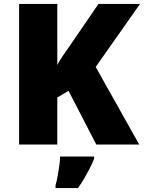

<svg xmlns="http://www.w3.org/2000/svg" viewBox="-20 -734 731 975"><path d="M687 0H469L328 -273L271 -239V0H77V-714H271V-404Q283 -427 299 -450.5Q315 -474 330 -495L480 -714H691L466 -394ZM458 72Q447 99 435 122.5Q423 146 409 170Q395 194 376 221H262V207Q268 186 273 159Q278 132 281.5 106Q285 80 285 61H458Z"/></svg>

Font: Noto Sans Hebrew Black
Style: Regular
Weight: 900
Designer: Monotype Design Team
Foundry: Monotype Imaging Inc.
Version: Version 2.003